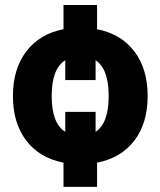

<svg xmlns="http://www.w3.org/2000/svg" viewBox="-20 -640 635 760"><path d="M231.4 -524.4V-620.1H364.3V-524.4Q459 -505.9 511.7 -436.5Q564.5 -367.2 564.5 -259.8Q564.5 -152.3 511.7 -83.5Q459 -14.6 364.3 3.9V99.6H231.4V3.9Q136.7 -14.6 84 -83.5Q31.2 -152.3 31.2 -259.8Q31.2 -367.2 84 -436.5Q136.7 -505.9 231.4 -524.4ZM238.3 -118.2V-197.3H358.4V-118.2Q410.2 -152.3 410.2 -259.8Q410.2 -367.2 358.4 -401.4V-323.2H238.3V-401.4Q184.6 -368.2 184.6 -259.8Q184.6 -151.4 238.3 -118.2Z"/></svg>

Font: GenEi M Gothic v2 Heavy
Style: Regular
Weight: 800
Version: Version 2.0